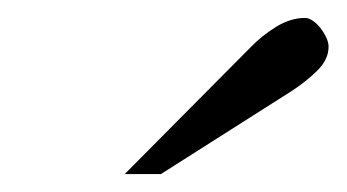

<svg xmlns="http://www.w3.org/2000/svg" viewBox="-20 -701 383 212"><path d="M342.8 -649.4Q342.8 -635.3 330.3 -623Q317.9 -610.8 302.2 -600.6L157.7 -508.8H117.7L256.3 -648.4Q269 -661.6 284.9 -671.4Q300.8 -681.2 316.9 -681.2Q320.8 -681.2 325.2 -678.2Q329.6 -675.3 333.5 -670.4Q337.4 -665.5 340.1 -659.9Q342.8 -654.3 342.8 -649.4Z"/></svg>

Font: Doulos SIL Eur
Style: Regular
Weight: 400
Designer: Walt Agee, Victor Gaultney, Peter Martin, Debbi Hosken, Becca Hirsbrunner
Foundry: SIL International
Version: Version 5.000